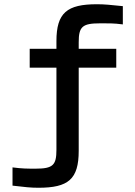

<svg xmlns="http://www.w3.org/2000/svg" viewBox="-20 -730 638 905"><path d="M451 -620C488 -620 514 -621 559 -615V-701C500 -707 473 -710 437 -710C296 -710 246 -670 246 -536V-500H120V-411H246V-24C246 48 230 65 148 65C108 65 85 65 39 59V145C97 152 126 155 161 155C302 155 351 115 351 -19V-411H528V-500H351V-531C351 -604 368 -620 451 -620Z"/></svg>

Font: LT Wave Alt Medium
Style: Regular
Weight: 500
Designer: Daniel Lyons
Version: Version 2.5 (Glyphs App)